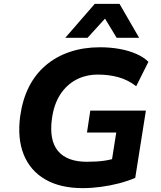

<svg xmlns="http://www.w3.org/2000/svg" viewBox="-20 -960 833 991"><path d="M407 11Q291 11 213.5 -34Q136 -79 102.5 -162Q69 -245 84 -359Q96 -446 129.5 -512Q163 -578 217 -623.5Q271 -669 341.5 -692.5Q412 -716 496 -716Q549 -716 596.5 -707.5Q644 -699 683 -682Q722 -665 746 -641L683 -515Q640 -548 591 -561.5Q542 -575 486 -575Q423 -575 373 -548.5Q323 -522 290.5 -471.5Q258 -421 248 -347Q233 -236 279.5 -180.5Q326 -125 429 -125Q479 -125 518 -130.5Q557 -136 590 -149L550 -86L580 -276H429L446 -389H733L678 -42Q641 -26 595.5 -14Q550 -2 501 4.5Q452 11 407 11ZM317 -765 469 -940H597L698 -765H582L522 -864L432 -765Z"/></svg>

Font: Nunito Sans 7pt ExtraBold
Style: Italic
Weight: 800
Italic angle: -9°
Designer: Vernon Adams
Foundry: Vernon Adams
Version: Version 3.101;gftools[0.9.27]